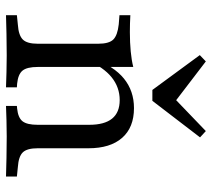

<svg xmlns="http://www.w3.org/2000/svg" viewBox="-53 -653 706 640"><g transform="rotate(90 300.0 -333.0)"><path d="M164.5 -2.4Q124.2 -2.4 93.1 -1.6Q62.1 -0.8 30.6 0V-36.3L62.1 -39.5Q97.6 -41.9 111.7 -56Q125.8 -70.2 125.8 -105.6V-206.5H203.2V-105.6Q203.2 -70.2 215.3 -55.2Q227.4 -40.3 258.9 -37.1L271 -36.3V0Q245.2 -0.8 220.6 -1.6Q196 -2.4 164.5 -2.4ZM125.8 -206.5V-307.3Q125.8 -343.5 111.7 -357.7Q97.6 -371.8 61.3 -375.8L30.6 -378.2V-414.5Q45.2 -413.7 58.5 -413.3Q71.8 -412.9 87.1 -412.9Q121.8 -412.9 151.2 -415.7Q180.6 -418.5 203.2 -424.2V-414.5V-206.5ZM396 -206.5V-277.4Q396 -328.2 375.4 -353.6Q354.8 -379 313.7 -379Q271 -379 237.5 -352Q204 -325 180.6 -270.2L175 -290.3Q200.8 -359.7 241.9 -393.1Q283.1 -426.6 340.3 -426.6Q404.8 -426.6 439.5 -387.1Q474.2 -347.6 474.2 -275V-206.5ZM434.7 -2.4Q404.8 -2.4 381 -1.6Q357.3 -0.8 333.1 0V-36.3L341.9 -37.1Q372.6 -40.3 384.3 -55.2Q396 -70.2 396 -105.6V-206.5H474.2V-105.6Q474.2 -70.2 487.9 -56Q501.6 -41.9 537.1 -39.5L568.5 -36.3V0Q537.1 -0.8 506.5 -1.6Q475.8 -2.4 434.7 -2.4ZM416.9 -666.1 437.9 -646.8 316.1 -487.9H279.8L163.7 -646L184.7 -666.1L335.5 -550.8L291.9 -546Z"/></g></svg>

Font: Playfair 9pt
Style: Regular
Weight: 400
Designer: Claus Eggers Sørensen
Foundry: Claus Eggers Sørensen
Version: Version 2.203